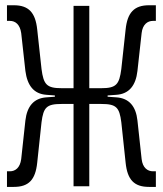

<svg xmlns="http://www.w3.org/2000/svg" viewBox="-20 -716 626 738"><path d="M6.8 2.4H33.2C90.3 2.4 116.2 -24.9 123 -90.3L139.6 -246.1C147 -303.7 159.2 -316.4 216.8 -316.4H262.7V0H323.2V-316.4H369.1C426.8 -316.4 439 -303.7 446.3 -246.1L462.9 -90.3C469.7 -24.9 495.6 2.4 552.7 2.4H579.1V-57.6H567.9C547.4 -57.6 528.3 -70.8 524.4 -104.5L508.3 -252.9C502.4 -307.6 476.1 -338.4 427.7 -341.8L393.6 -344.2V-349.1L427.7 -351.6C476.1 -355 502 -387.2 508.3 -443.4L524.4 -588.9C528.3 -622.6 547.4 -635.7 567.9 -635.7H579.1V-695.8H552.7C495.6 -695.8 469.7 -667.5 462.9 -603L446.3 -450.7C438.5 -391.1 426.8 -377 369.1 -377H323.2V-693.4H262.7V-377H216.8C159.2 -377 147.5 -391.1 139.6 -450.7L123 -603C116.2 -667.5 90.3 -695.8 33.2 -695.8H6.8V-635.7H18.1C38.6 -635.7 56.6 -622.6 61.5 -588.9L77.6 -443.4C85 -387.2 109.9 -355 158.2 -351.6L190.9 -349.1V-344.2L158.2 -341.8C109.9 -338.4 84 -307.6 77.6 -252.9L61.5 -104.5C57.1 -70.8 38.6 -57.6 18.1 -57.6H6.8Z"/></svg>

Font: Cascadia Mono NF Light
Style: Regular
Weight: 300
Monospace: yes
Designer: Aaron Bell
Foundry: Saja Typeworks
Version: Version 2404.023